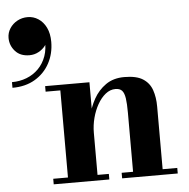

<svg xmlns="http://www.w3.org/2000/svg" viewBox="-55 -842 882 896"><g transform="rotate(-5 386.5 -394.0)"><path d="M368 -460V-26H421V0H160.5V-26H229.5V-434H160.5V-460ZM673 -319.5V-26H741.5V0H481V-26H534.5V-303Q534.5 -345 530.8 -370.2Q527 -395.5 516.8 -406.8Q506.5 -418 486 -418Q461 -418 439.5 -400.8Q418 -383.5 402 -355.2Q386 -327 377 -292.8Q368 -258.5 368 -223.5L348 -223Q348 -258 357.5 -300.5Q367 -343 388.2 -381.5Q409.5 -420 445 -445Q480.5 -470 532 -470Q589 -470 619.2 -450.5Q649.5 -431 661.2 -397Q673 -363 673 -319.5ZM8 -465.5V-492Q44.5 -492 76.8 -504.5Q109 -517 132.8 -541Q156.5 -565 168.8 -599.2Q181 -633.5 177.5 -677.5H186Q186.5 -662.5 174.8 -647Q163 -631.5 143.5 -620.8Q124 -610 100.5 -610Q57.5 -610 33.8 -636.8Q10 -663.5 10 -699Q10 -723 23.2 -743.5Q36.5 -764 58.5 -776Q80.5 -788 107 -788Q134 -788 157 -773Q180 -758 193.5 -730.2Q207 -702.5 207 -663.5Q207 -608.5 182.8 -563.5Q158.5 -518.5 114 -492Q69.5 -465.5 8 -465.5Z"/></g></svg>

Font: Bodoni Moda 9pt
Style: Bold
Weight: 700
Designer: Owen Earl
Foundry: indestructible type
Version: Version 2.005